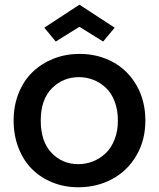

<svg xmlns="http://www.w3.org/2000/svg" viewBox="-20 -790 678 819"><path d="M314 8.8Q255.4 8.8 204.6 -11.5Q153.8 -31.7 116.9 -68.4Q80.1 -105 59.1 -158.7Q38.1 -212.4 38.1 -275.9Q38.1 -339.4 59.8 -393.1Q81.5 -446.8 119.4 -483.2Q157.2 -519.5 208.7 -539.8Q260.3 -560.1 318.8 -560.1Q397.5 -560.1 461.2 -525.6Q524.9 -491.2 562.5 -425.8Q600.1 -360.4 600.1 -275.9Q600.1 -191.4 561.5 -126Q522.9 -60.5 458 -25.9Q393.1 8.8 314 8.8ZM153.8 -275.9Q153.8 -186.5 199.7 -138.2Q245.6 -89.8 314 -89.8Q346.7 -89.8 376.5 -101.6Q406.2 -113.3 430.2 -135.7Q454.1 -158.2 468.5 -194.3Q482.9 -230.5 482.9 -275.9Q482.9 -321.3 469 -357.4Q455.1 -393.6 431.6 -415.5Q408.2 -437.5 378.9 -449.2Q349.6 -460.9 316.9 -460.9Q248 -460.9 200.9 -412.8Q153.8 -364.7 153.8 -275.9ZM318.8 -770 469.2 -671.9 419.9 -612.8 318.8 -675.8 217.8 -612.8 168.9 -671.9Z"/></svg>

Font: SVN-Poppins Medium
Style: Regular
Weight: 500
Designer: Ninad Kale (Devanagari), Jonny Pinhorn (Latin)
Foundry: Indian Type Foundry
Version: Version 3.002 2017